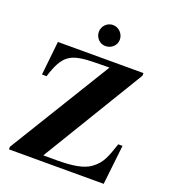

<svg xmlns="http://www.w3.org/2000/svg" viewBox="-155 -989 978 1103"><g transform="rotate(20 333.5 -438.0)"><path d="M411 -810C411 -846 381 -876 346 -876C311 -876 282 -847 282 -812C282 -776 310 -747 345 -747C382 -747 411 -775 411 -810ZM634 -242H608C579 -157 566 -115 510 -75C469 -46 403 -35 308 -35H225L604 -660V-676H81L59 -469H87C132 -612 173 -636 327 -638L410 -639L28 -16V0H607Z"/></g></svg>

Font: STIXGeneral
Style: Bold
Weight: 700
Designer: MicroPress Inc., with final additions and corrections provided by Coen Hoffman, Elsevier (retired)
Version: Version 1.1.0